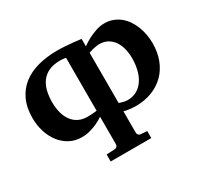

<svg xmlns="http://www.w3.org/2000/svg" viewBox="-147 -702 1188 1124"><g transform="rotate(-30 446.5 -140.5)"><path d="M712.9 -243.2Q712.9 -275.9 705.3 -306.2Q697.8 -336.4 682.4 -359.1Q667 -381.8 643.3 -395.5Q619.6 -409.2 586.9 -409.2Q573.7 -409.2 560.8 -406.7Q547.9 -404.3 537.1 -401.4Q524.4 -397.9 513.2 -394V-54.2Q522.9 -50.3 532.7 -47.9Q541 -45.4 550.3 -43.7Q559.6 -42 567.9 -42Q604 -42 631.1 -57.6Q658.2 -73.2 676.5 -100.3Q694.8 -127.4 703.9 -164.3Q712.9 -201.2 712.9 -243.2ZM513.2 146Q513.2 155.8 519.5 162.4Q525.9 168.9 535.2 168.9L576.2 171.9V219.2H301.8V171.9L356.9 168.9Q366.7 168.9 372.8 162.4Q378.9 155.8 378.9 146V-39.1Q357.9 -24.4 334 -13.2Q313 -3.4 285.9 4.4Q258.8 12.2 228 12.2Q183.1 12.2 146.7 -7.3Q110.4 -26.9 85 -60.1Q59.6 -93.3 45.9 -137Q32.2 -180.7 32.2 -229Q32.2 -299.8 56.2 -351.1Q80.1 -402.3 122.8 -435.3Q165.5 -468.3 224.9 -484.1Q284.2 -500 355 -500Q380.4 -500 408.2 -498Q436 -496.1 459.5 -493.7Q486.8 -491.2 513.2 -487.8V-437Q536.6 -454.6 563.5 -468.3Q586.4 -480 614.7 -490Q643.1 -500 673.8 -500Q704.1 -500 730 -490.2Q755.9 -480.5 776.6 -463.6Q797.4 -446.8 813.2 -423.6Q829.1 -400.4 839.6 -373.5Q850.1 -346.7 855.5 -317.1Q860.8 -287.6 860.8 -257.8Q860.8 -197.3 841.8 -147.5Q822.8 -97.7 787.6 -62.3Q752.4 -26.9 702.6 -7.3Q652.8 12.2 590.8 12.2Q575.7 12.2 562 10.7Q548.3 9.3 537.1 7.3Q524.4 5.4 513.2 2ZM378.9 -437Q374 -438 367.7 -439Q362.3 -439.9 354.7 -440.4Q347.2 -440.9 338.9 -440.9Q294.4 -440.9 263.7 -426.5Q232.9 -412.1 213.9 -386.7Q194.8 -361.3 186.5 -326.7Q178.2 -292 178.2 -252Q178.2 -210.9 187.5 -178.2Q196.8 -145.5 214.4 -122.6Q231.9 -99.6 257.3 -87.4Q282.7 -75.2 314.9 -75.2Q326.2 -75.2 337.4 -75.7Q348.6 -76.2 357.9 -77.1Q368.7 -78.1 378.9 -79.1Z"/></g></svg>

Font: Charis SIL
Style: Bold
Weight: 700
Foundry: SIL International
Version: Version 4.112